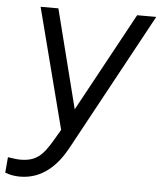

<svg xmlns="http://www.w3.org/2000/svg" viewBox="-97 -584 713 850"><g transform="rotate(5 260.0 -158.5)"><path d="M23 220C126 220 191 149 233 70L563 -537H478L239 -98L128 -537H49L187 -2L160 44C116 120 85 145 17 145C-3 145 -24 140 -37 139L-43 208C-23 216 0 220 23 220Z"/></g></svg>

Font: Plus Jakarta Sans
Style: Italic
Weight: 400
Italic angle: -8°
Designer: Gumpita Rahayu
Foundry: Tokotype
Version: Version 2.071;gftools[0.9.30]